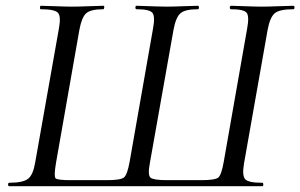

<svg xmlns="http://www.w3.org/2000/svg" viewBox="-20 -645 1040 665"><path d="M12 0Q8 0 8 -6Q8 -12 12 -12Q60 -12 77.5 -26Q95 -40 102 -83L184 -546Q192 -589 180.5 -601Q169 -613 121 -613Q118 -613 118.5 -619Q119 -625 121 -625Q135 -625 171.5 -623.5Q208 -622 229 -622Q253 -622 289.5 -623.5Q326 -625 338 -625Q342 -625 341 -619Q340 -613 338 -613Q294 -613 278.5 -599Q263 -585 255 -542L174 -81Q166 -34 172.5 -27.5Q179 -21 225 -21H350Q398 -21 409.5 -30.5Q421 -40 429 -85L510 -546Q518 -589 507.5 -601Q497 -613 453 -613Q449 -613 449 -619Q449 -625 453 -625Q537 -622 558 -622Q580 -622 616 -623.5Q652 -625 665 -625Q669 -625 669 -619Q669 -613 665 -613Q621 -613 605 -599Q589 -585 581 -542L499 -80Q491 -38 501.5 -29.5Q512 -21 559 -21H676Q725 -21 736 -30Q747 -39 755 -85L836 -546Q844 -589 834 -601Q824 -613 780 -613Q776 -613 776 -619Q776 -625 780 -625Q792 -625 828 -623.5Q864 -622 886 -622Q909 -622 946 -623.5Q983 -625 996 -625Q1000 -625 1000 -619Q1000 -613 996 -613Q948 -613 931.5 -599Q915 -585 907 -542L825 -78Q818 -36 829.5 -24Q841 -12 888 -12Q892 -12 892 -6Q892 0 888 0Z"/></svg>

Font: Cormorant Infant Book
Style: Italic
Weight: 500
Italic angle: -10°
Designer: Christian Thalmann (Catharsis Fonts)
Version: Version 1.000;PS 002.000;hotconv 1.0.88;makeotf.lib2.5.64775